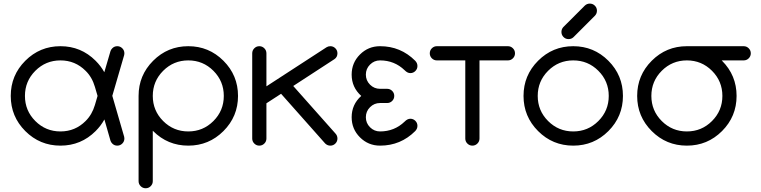

<svg xmlns="http://www.w3.org/2000/svg" viewBox="-20 -801 4188 1056"><path d="M502 -223.6 516.6 -273.4 502 -323.2Q486.3 -377 450.7 -411.6Q393.6 -468.8 312.5 -468.8Q231.4 -468.8 174.3 -411.6Q117.2 -354.5 117.2 -273.4Q117.2 -192.4 174.3 -135.3Q231.4 -78.1 312.5 -78.1Q393.6 -78.1 450.7 -135.3Q486.3 -170.4 502 -223.6ZM554.2 -144Q535.2 -109.4 505.9 -80.1Q425.8 0 312.5 0Q199.2 0 119.1 -80.1Q39.1 -160.2 39.1 -273.4Q39.1 -386.7 119.1 -466.8Q199.2 -546.9 312.5 -546.9Q425.8 -546.9 505.9 -466.8Q535.2 -437.5 553.7 -403.8L587.9 -520.5Q590.8 -528.8 597.7 -535.6Q608.9 -546.9 625 -546.9Q641.1 -546.9 652.6 -535.4Q664.1 -523.9 664.1 -507.8Q664.1 -502.9 663.1 -498.5L597.7 -273.9L663.1 -48.3Q664.1 -43.9 664.1 -39.1Q664.1 -22.9 652.6 -11.5Q641.1 0 625 0Q608.9 0 597.7 -11.2Q590.8 -18.1 587.9 -26.4Z M820.3 -273.4Q820.3 -192.4 877.4 -135.3Q934.6 -78.1 1015.6 -78.1Q1096.7 -78.1 1153.8 -135.3Q1210.9 -192.4 1210.9 -273.4Q1210.9 -354.5 1153.8 -411.6Q1096.7 -468.8 1015.6 -468.8Q934.6 -468.8 877.4 -411.6Q820.3 -354.5 820.3 -273.4ZM820.3 195.3Q820.3 211.4 808.8 222.9Q797.4 234.4 781.2 234.4Q765.1 234.4 753.7 222.9Q742.2 211.4 742.2 195.3V-273.4Q742.2 -386.7 822.3 -466.8Q902.3 -546.9 1015.6 -546.9Q1128.9 -546.9 1209 -466.8Q1289.1 -386.7 1289.1 -273.4Q1289.1 -160.2 1209 -80.1Q1128.9 0 1015.6 0Q902.3 0 822.3 -80.1Q821.3 -81.1 820.3 -82Z M1367.2 -507.8Q1367.2 -523.9 1378.7 -535.4Q1390.1 -546.9 1406.2 -546.9Q1422.4 -546.9 1433.8 -535.4Q1445.3 -523.9 1445.3 -507.8V-326.2L1775.9 -541Q1785.2 -546.9 1796.9 -546.9Q1813 -546.9 1824.5 -535.4Q1835.9 -523.9 1835.9 -507.8Q1835.9 -486.8 1819.3 -475.6L1592.8 -328.1L1825.2 -66.4Q1835.9 -54.7 1835.9 -39.1Q1835.9 -22.9 1824.5 -11.5Q1813 0 1796.9 0Q1780.8 0 1768.6 -11.7L1525.9 -285.2L1445.3 -232.9V-39.1Q1445.3 -22.9 1433.8 -11.5Q1422.4 0 1406.2 0Q1390.1 0 1378.7 -11.5Q1367.2 -22.9 1367.2 -39.1Z M2070.3 -546.9Q2183.6 -546.9 2263.7 -466.8Q2275.9 -454.1 2275.9 -438Q2275.9 -421.9 2264.4 -410.4Q2252.9 -398.9 2236.8 -398.9Q2220.7 -398.9 2205.6 -414.6Q2149.4 -468.8 2070.3 -468.8Q2038.1 -468.8 2015.1 -445.8Q1992.2 -422.9 1992.2 -390.6Q1992.2 -358.4 2015.1 -335.4Q2038.1 -312.5 2070.3 -312.5H2109.4Q2125.5 -312.5 2137 -301Q2148.4 -289.6 2148.4 -273.4Q2148.4 -257.3 2137 -245.8Q2125.5 -234.4 2109.4 -234.4H2070.3Q2038.1 -234.4 2015.1 -211.4Q1992.2 -188.5 1992.2 -156.2Q1992.2 -124 2015.1 -101.1Q2038.1 -78.1 2070.3 -78.1Q2149.4 -78.1 2205.6 -132.3Q2220.7 -147.9 2236.8 -147.9Q2252.9 -147.9 2264.4 -136.5Q2275.9 -125 2275.9 -108.9Q2275.9 -92.8 2263.7 -80.1Q2183.6 0 2070.3 0Q2005.4 0 1959.7 -45.7Q1914.1 -91.3 1914.1 -156.2Q1914.1 -226.1 1966.8 -273.4Q1914.1 -320.8 1914.1 -390.6Q1914.1 -455.6 1959.7 -501.2Q2005.4 -546.9 2070.3 -546.9Z M2382.8 -468.8Q2366.7 -468.8 2355.2 -480.2Q2343.8 -491.7 2343.8 -507.8Q2343.8 -523.9 2355.2 -535.4Q2366.7 -546.9 2382.8 -546.9H2773.4Q2789.6 -546.9 2801 -535.4Q2812.5 -523.9 2812.5 -507.8Q2812.5 -491.7 2801 -480.2Q2789.6 -468.8 2773.4 -468.8H2617.2V-39.1Q2617.2 -22.9 2605.7 -11.5Q2594.2 0 2578.1 0Q2562 0 2550.5 -11.5Q2539.1 -22.9 2539.1 -39.1V-468.8Z M3406.2 -273.4Q3406.2 -160.2 3326.2 -80.1Q3246.1 0 3132.8 0Q3019.5 0 2939.5 -80.1Q2859.4 -160.2 2859.4 -273.4Q2859.4 -386.7 2939.5 -466.8Q3019.5 -546.9 3132.8 -546.9Q3246.1 -546.9 3326.2 -466.8Q3406.2 -386.7 3406.2 -273.4ZM3132.8 -468.8Q3051.8 -468.8 2994.6 -411.6Q2937.5 -354.5 2937.5 -273.4Q2937.5 -192.4 2994.6 -135.3Q3051.8 -78.1 3132.8 -78.1Q3213.9 -78.1 3271 -135.3Q3328.1 -192.4 3328.1 -273.4Q3328.1 -354.5 3271 -411.6Q3213.9 -468.8 3132.8 -468.8ZM3252.4 -714.8 3133.8 -596.2Q3122.6 -585.9 3106.9 -585.9Q3090.8 -585.9 3079.3 -597.4Q3067.9 -608.9 3067.9 -625Q3067.9 -640.1 3077.6 -651.4L3196.3 -770Q3208 -781.2 3224.1 -781.2Q3240.2 -781.2 3251.7 -769.8Q3263.2 -758.3 3263.2 -742.2Q3263.2 -726.6 3252.4 -714.8Z M3953.1 -273.4Q3953.1 -354.5 3896 -411.6Q3838.9 -468.8 3757.8 -468.8Q3676.8 -468.8 3619.6 -411.6Q3562.5 -354.5 3562.5 -273.4Q3562.5 -192.4 3619.6 -135.3Q3676.8 -78.1 3757.8 -78.1Q3838.9 -78.1 3896 -135.3Q3953.1 -192.4 3953.1 -273.4ZM3949.2 -468.8Q3950.2 -467.8 3951.2 -466.8Q4031.2 -386.7 4031.2 -273.4Q4031.2 -160.2 3951.2 -80.1Q3871.1 0 3757.8 0Q3644.5 0 3564.5 -80.1Q3484.4 -160.2 3484.4 -273.4Q3484.4 -386.7 3564.5 -466.8Q3644.5 -546.9 3757.8 -546.9H4070.3Q4086.4 -546.9 4097.9 -535.4Q4109.4 -523.9 4109.4 -507.8Q4109.4 -491.7 4097.9 -480.2Q4086.4 -468.8 4070.3 -468.8Z"/></svg>

Font: Comfortaa
Style: Regular
Weight: 400
Designer: Johan Aakerlund - aajohan
Foundry: Johan Aakerlund
Version: Version 2.004 2013